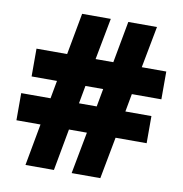

<svg xmlns="http://www.w3.org/2000/svg" viewBox="-80 -789 822 864"><g transform="rotate(10 331.0 -357.0)"><path d="M509 -397 494 -315H613V-191H471L435 0H304L340 -191H258L223 0H93L128 -191H18V-315H152L167 -397H51V-524H191L226 -714H357L321 -524H402L437 -714H568L532 -524H644V-397ZM282 -315H363L378 -397H297Z"/></g></svg>

Font: Noto Sans Black
Style: Regular
Weight: 900
Designer: Monotype Design Team
Foundry: Monotype Imaging Inc.
Version: Version 2.007